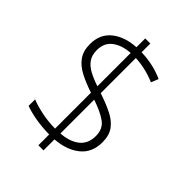

<svg xmlns="http://www.w3.org/2000/svg" viewBox="-234 -870 1038 1038"><g transform="rotate(45 285.5 -350.5)"><path d="M252.9 58.1V-24.4Q192.9 -25.4 144.8 -34.2Q96.7 -43 64.9 -55.2V-105Q99.1 -90.8 149.4 -80.3Q199.7 -69.8 252.9 -69.3V-343.8Q195.8 -362.8 153.1 -385Q110.4 -407.2 86.7 -440.7Q63 -474.1 63 -525.4Q63 -602.5 116.2 -644.8Q169.4 -687 252.9 -691.4V-758.8H292V-691.9Q380.4 -689.9 459.5 -654.8L442.4 -612.8Q403.8 -629.4 365.5 -637.9Q327.1 -646.5 292 -647.9V-379.4Q352.1 -359.4 395.8 -337.6Q439.5 -315.9 463.1 -283.2Q486.8 -250.5 486.8 -198.7Q486.8 -119.6 433.3 -76.2Q379.9 -32.7 292 -25.9V58.1ZM252.9 -393.1V-647.5Q190.4 -643.6 151.4 -614.3Q112.3 -585 112.3 -529.3Q112.3 -490.2 130.1 -465.3Q147.9 -440.4 179.7 -423.6Q211.4 -406.7 252.9 -393.1ZM292 -71.3Q358.4 -75.7 397.9 -106.7Q437.5 -137.7 437.5 -197.3Q437.5 -250.5 400.6 -277.8Q363.8 -305.2 292 -329.6Z"/></g></svg>

Font: Open Sans Light
Style: Regular
Weight: 300
Designer: Monotype Design Team
Foundry: Monotype Imaging Inc.
Version: Version 3.000; ttfautohint (v1.8.4)